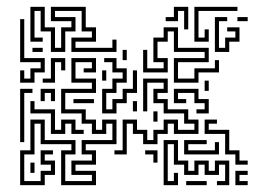

<svg xmlns="http://www.w3.org/2000/svg" viewBox="-20 -536 796 562"><path d="M129 -384V-444H99V-504H81V-426H105V-414H69V-516H111V-456H141V-396H159V-456H189V-474H129V-516H231V-456H261V-414H201V-396H309V-420H321V-384H189V-426H249V-444H219V-504H141V-486H201V-444H171V-384ZM519 -450V-504H501V-474H465V-486H489V-516H531V-450ZM549 -414V-516H675V-504H561V-426H579V-450H591V-414ZM609 -384V-486H645V-474H621V-396H639V-426H669V-444H645V-456H681V-414H651V-384ZM675 -474V-486H705V-474ZM39 -294V-330H51V-306H69V-336H99V-354H39V-480H51V-366H111V-324H81V-294ZM489 -294V-366H579V-384H489V-444H471V-414H441V-366H471V-324H399V-390H411V-336H459V-354H429V-426H459V-456H501V-396H591V-354H501V-306H549V-336H609V-360H621V-324H561V-294ZM75 -384V-396H105V-384ZM339 -360V-390H351V-360ZM39 6V-96H69V-186H111V-126H201V-84H171V-6H249V-24H189V-66H249V-84H219V-126H309V-174H291V-144H249V-174H219V-204H159V-276H249V-294H189V-366H261V-324H225V-336H249V-354H201V-306H261V-264H171V-216H231V-186H261V-156H279V-186H321V-114H231V-96H261V-54H201V-36H261V6H159V-96H189V-114H99V-174H81V-84H51V-6H99V-36H129V-54H99V-96H135V-84H111V-66H141V-24H111V6ZM105 -294V-306H129V-366H171V-330H159V-354H141V-294ZM279 -204V-276H309V-306H339V-324H309V-354H285V-366H321V-336H351V-294H321V-264H291V-216H309V-246H339V-276H369V-330H381V-264H351V-234H321V-204ZM279 -300V-330H291V-300ZM315 -84V-96H339V-186H381V-156H411V-126H429V-156H459V-186H501V-156H549V-174H519V-204H459V-234H429V-276H459V-294H411V-210H399V-306H471V-264H441V-246H471V-216H531V-186H561V-144H489V-174H471V-144H441V-114H399V-144H369V-174H351V-84ZM579 -270V-300H591V-270ZM555 -204V-216H579V-234H549V-264H501V-246H525V-234H489V-276H561V-246H591V-204ZM99 -240V-276H141V-240H129V-264H111V-240ZM39 -120V-276H75V-264H51V-120ZM195 -234V-246H255V-234ZM129 -144V-204H69V-240H81V-216H141V-156H159V-186H201V-156H225V-144H189V-174H171V-144ZM369 -210V-240H381V-210ZM429 -180V-210H441V-180ZM669 -54V-84H639V-144H579V-186H615V-174H591V-156H651V-96H681V-66H705V-54ZM459 6V-126H501V-66H531V-36H549V-66H591V-36H609V-66H651V6H615V-6H639V-54H621V-24H579V-54H561V-24H519V-54H489V-114H471V-6H489V-30H501V6ZM519 -84V-126H585V-114H531V-96H609V-120H621V-84ZM429 -60V-84H405V-96H441V-60ZM69 -30V-60H81V-30ZM669 6V-36H705V-24H681V-6H705V6ZM525 6V-6H585V6Z"/></svg>

Font: Rubik Maze
Style: Regular
Weight: 400
Designer: Hubert and Fischer, NaN
Foundry: Hubert and Fischer, NaN
Version: Version 2.200